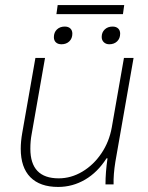

<svg xmlns="http://www.w3.org/2000/svg" viewBox="-20 -729 586 759"><path d="M62 -141Q62 -170 68 -204L120 -500H158L105 -198Q100 -172 100 -141Q100 -24 212 -24Q261 -24 305.5 -50.5Q350 -77 381 -123Q412 -169 422 -226L470 -500H508L436 -89Q428 -39 429 0H397Q397 -48 405 -103H401Q366 -48 316.5 -19Q267 10 210 10Q138 10 100 -28.5Q62 -67 62 -141ZM208 -709H471L466 -673H203ZM193 -582Q193 -601 205 -612.5Q217 -624 236 -624Q250 -624 258 -616.5Q266 -609 266 -596Q266 -577 254 -565.5Q242 -554 223 -554Q209 -554 201 -561.5Q193 -569 193 -582ZM382 -583Q382 -601 394 -612.5Q406 -624 425 -624Q439 -624 447 -616.5Q455 -609 455 -596Q455 -577 443 -565.5Q431 -554 412 -554Q399 -554 390.5 -562Q382 -570 382 -583Z"/></svg>

Font: Sarabun Thin
Style: Italic
Weight: 250
Italic angle: -10°
Designer: Suppakit Chalermlarp | Katatrad Co.,Ltd.
Foundry: Cadson Demak Co.,Ltd.
Version: Version 1.000; ttfautohint (v1.6)